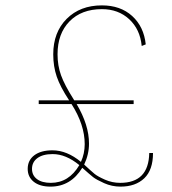

<svg xmlns="http://www.w3.org/2000/svg" viewBox="-20 -690 640 714"><path d="M535 -121H549Q549 -58 516.5 -27Q484 4 428 4Q396 4 367 -9Q338 -22 326 -31.5Q314 -41 286 -66Q243 4 168 4Q128 4 105.5 -14Q83 -32 83 -62Q83 -94 107.5 -112.5Q132 -131 175 -131Q229 -131 281 -88Q295 -119 295 -154Q295 -226 246 -303H124V-317H237Q204 -367 191 -405Q178 -443 178 -488Q178 -570 228 -620Q278 -670 359 -670Q428 -670 471.5 -630.5Q515 -591 522 -525L507 -519Q501 -581 460.5 -618.5Q420 -656 359 -656Q283 -656 238.5 -610.5Q194 -565 194 -488Q194 -446 207 -410Q220 -374 253 -322L256 -317H477V-303H265Q311 -225 311 -156Q311 -116 293 -78Q320 -53 331.5 -43.5Q343 -34 370 -22Q397 -10 427 -10Q533 -10 535 -121ZM169 -10Q236 -10 275 -76Q225 -117 176 -117Q139 -117 119 -102Q99 -87 99 -62Q99 -38 117.5 -24Q136 -10 169 -10Z"/></svg>

Font: Elaine Sans Thin
Style: Regular
Weight: 250
Designer: Wei Huang
Foundry: Wei Huang
Version: Version 2.001;December 24, 2019;FontCreator 12.0.0.2547 64-b